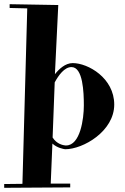

<svg xmlns="http://www.w3.org/2000/svg" viewBox="-46 -691 594 916"><path d="M-26 205 289 203V185H196L204 -6C227 15 257 20 265 21C351 21 499 -65 499 -192C499 -319 374 -390 301 -390C265 -390 235 -361 216 -337L232 -667L0 -671V-653L84 -651L61 186L-26 187ZM266 3C256 2 225 -3 205 -35L215 -298C233 -331 261 -371 295 -371C350 -371 354 -251 354 -188C354 -124 337 3 269 3Z"/></svg>

Font: Purple Purse
Style: Regular
Weight: 400
Designer: Astigmatic (AOETI)
Foundry: Astigmatic (AOETI)
Version: Version 1.000